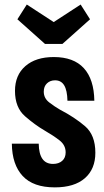

<svg xmlns="http://www.w3.org/2000/svg" viewBox="-20 -800 448 830"><path d="M392.2 -139.8Q392.2 -216.4 347.4 -254.7Q302.6 -293 239.2 -326Q217.2 -338.6 193.2 -356.9Q169.2 -375.2 169.2 -403.8Q169.2 -426.6 183.1 -439.7Q197 -452.8 218 -452.8Q244.4 -452.8 257.5 -431Q270.6 -409.2 271.6 -364.4H387.8Q386.4 -457.2 342.4 -505.3Q298.4 -553.4 212.4 -553.4Q134.6 -553.4 89.7 -514.3Q44.8 -475.2 44.8 -407.2Q44.8 -335.2 88.1 -297.5Q131.4 -259.8 172.8 -235.8Q211.6 -213.4 237.7 -192.9Q263.8 -172.4 263.8 -141.4Q263.8 -117.8 248.8 -104.6Q233.8 -91.4 209.4 -91.4Q178.6 -91.4 163.3 -113.4Q148 -135.4 147.4 -179H31.2Q32.2 -88.4 78 -39.2Q123.8 10 217 10Q301.4 10 346.8 -29.6Q392.2 -69.2 392.2 -139.8ZM250 -610.2 369.2 -716.6 328.6 -780.4 212.2 -704.6 95.8 -780.4 55.2 -716.6 174.4 -610.2Z"/></svg>

Font: Secuela Light
Style: Regular
Weight: 300
Designer: Fernando Haro
Foundry: deFharo
Version: Version 1.708